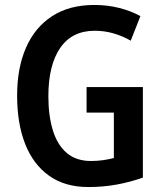

<svg xmlns="http://www.w3.org/2000/svg" viewBox="-20 -744 654 774"><path d="M329 -393H556V-28Q505 -10 450.5 0Q396 10 336 10Q242 10 178 -35.5Q114 -81 81.5 -163.5Q49 -246 49 -359Q49 -469 84.5 -551Q120 -633 189.5 -678.5Q259 -724 360 -724Q413 -724 460.5 -712Q508 -700 546 -679L507 -580Q474 -599 437.5 -609.5Q401 -620 362 -620Q270 -620 222.5 -550.5Q175 -481 175 -356Q175 -278 193 -219Q211 -160 249 -127.5Q287 -95 347 -95Q373 -95 396.5 -98.5Q420 -102 439 -107V-290H329Z"/></svg>

Font: Noto Sans Myanmar UI Condensed SemiBold
Style: Regular
Weight: 600
Width: 3
Designer: Monotype Design Team
Foundry: Monotype Imaging Inc.
Version: Version 2.103; ttfautohint (v1.8.4.7-5d5b)